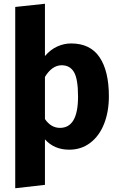

<svg xmlns="http://www.w3.org/2000/svg" viewBox="-20 -779 631 1021"><path d="M559 -267Q559 -185 533.5 -120.5Q508 -56 460 -19.5Q412 17 348 17Q268 17 219 -38V204L61 222V-742L219 -759V-481Q249 -516 285 -532Q321 -548 358 -548Q460 -548 509.5 -474.5Q559 -401 559 -267ZM395 -265Q395 -359 373.5 -395.5Q352 -432 308 -432Q282 -432 259.5 -416Q237 -400 219 -370V-146Q251 -99 299 -99Q395 -99 395 -265Z"/></svg>

Font: Fira Sans BGR
Style: Bold
Weight: 700
Designer: bBox Type GmbH & Carrois Corporate GbR & Edenspiekermann AG
Foundry: bBox Type GmbH & Carrois Corporate GbR & Edenspiekermann AG
Version: Version 4.301